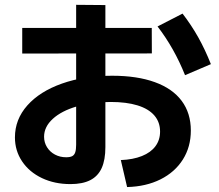

<svg xmlns="http://www.w3.org/2000/svg" viewBox="-20 -766 904 792"><path d="M640.3 -223.3Q640.3 -262.3 616.6 -289.8Q592.9 -317.2 547.3 -331.3Q501.6 -345.4 436.5 -345.4Q359.4 -345.4 296.4 -326.9Q233.4 -308.4 197.6 -275.6Q161.8 -242.8 161.8 -201.9Q161.8 -178.3 173.9 -158.8Q186 -139.3 206.8 -128.3Q227.6 -117.3 252.8 -117.3Q269.1 -117.3 277.9 -121.9Q286.7 -126.6 290.4 -137.9Q294.1 -149.3 294.1 -169V-746.1L414.7 -745.1V-159.2Q414.7 -106.5 399.5 -72.8Q384.2 -39.2 352.4 -22.9Q320.6 -6.6 270.4 -6.6Q205.1 -6.6 153 -31.4Q100.8 -56.2 71.2 -100.3Q41.6 -144.4 41.6 -199.2Q41.6 -273.5 92.8 -331.2Q144.1 -388.9 235.4 -421.2Q326.6 -453.6 442.8 -453.6Q545.8 -453.6 618.7 -427.1Q691.6 -400.7 729.4 -350Q767.2 -299.3 767.2 -227.5Q767.2 -160.3 734.4 -108.1Q701.5 -55.9 642 -26.1Q582.4 3.6 504.3 5.6L478.4 -105.7Q528.8 -107.7 565.3 -122.3Q601.9 -136.9 621.1 -162.7Q640.3 -188.5 640.3 -223.3ZM71.7 -650.8H606L606.4 -545.6L71.7 -545.2ZM629.9 -656.9 733 -709.9Q769.7 -662.1 797.8 -612Q825.9 -561.9 849.9 -501.4L743.3 -455.9Q698.6 -567.7 629.9 -656.9Z"/></svg>

Font: Pretendard GOV Variable
Style: Regular
Weight: 400
Designer: Base glyphs from Inter by Rasmus Andersson; Hangul glyphs from Noto Sans CJK(Source Han Sans) by Jang Soo-young and Kang
Foundry: Kil Hyung-jin
Version: Version 1.307;Glyphs 3.2 (3192)